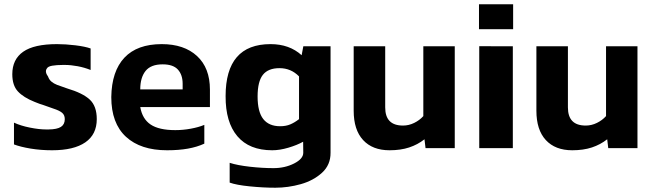

<svg xmlns="http://www.w3.org/2000/svg" viewBox="-20 -689 3041 893"><path d="M430.1 -134.9Q430.1 -195.3 397.6 -225.7Q365.2 -256.1 291.2 -278.1Q261.4 -288 245.6 -294.2Q229.8 -300.4 219.3 -309.4Q208.7 -318.3 203.7 -332.5Q187.1 -355.4 197.8 -370.2Q202.7 -379.9 222.8 -383.4Q242.8 -386.9 273.4 -387Q277.6 -387 280.6 -387Q309.5 -387 341.2 -381Q372.8 -375.1 401.5 -363.5V-463.6Q375.5 -472.8 330.3 -478.3Q285 -483.8 244.9 -483.8Q138.6 -483.8 87.9 -448.4Q37.2 -413 37.2 -343.9Q37.2 -291.7 63.3 -263.7Q89.4 -235.7 140.5 -215.3Q153.3 -210.4 164.1 -206.1Q170.5 -204.1 179.5 -201.2Q205.9 -191.6 228.4 -183.9Q256.7 -174.8 269 -164.3Q281.3 -153.9 281.3 -134.9Q281.3 -110.4 263.5 -98.9Q245.7 -87.4 206.1 -86.9Q199.3 -86.9 194.2 -86.9Q161.9 -86.9 119.2 -95.5Q76.5 -104 45 -118.6V-17.3Q75.2 -5.8 122.4 2.1Q169.6 9.9 222.4 9.9Q323.4 9.9 376.8 -26.9Q430.1 -63.7 430.1 -134.9Z M930.3 -20.9V-108.2Q903.6 -97.1 867.4 -90.5Q831.2 -83.8 795.5 -83.8Q719.2 -83.8 680.6 -109.8Q642 -135.7 632.3 -191.1H956.4V-272.2Q956.4 -373.1 896.3 -428.5Q836.2 -483.8 732.1 -483.8Q618.1 -483.8 558.8 -420.9Q499.4 -358 497.6 -237.5Q497.6 -115.7 565.8 -52.9Q634 9.9 757.1 9.9Q811.3 9.9 853.9 2.3Q896.6 -5.3 930.3 -20.9ZM736.8 -389.7Q785.4 -389.7 807.5 -365.3Q829.5 -340.8 829.5 -299.3V-273.1H632.3Q632.3 -328.2 657 -359Q681.8 -389.8 736.8 -389.7Z M1517.4 -473.9V21.5Q1517.8 77.7 1478 114.2Q1438.1 150.8 1379.1 167.5Q1320 184.1 1260.5 184.1Q1204.3 184.1 1141.8 177.8Q1079.3 171.6 1048.2 160.3V68.3Q1084.4 80 1142.5 86.5Q1200.7 93 1251.9 93Q1305.2 93 1347.9 71.3Q1390.5 49.7 1390.5 21.5L1389.9 -29.8Q1361.4 -13.9 1321.1 -2Q1280.8 9.9 1246.1 9.9Q1139.3 9.9 1084 -55.4Q1028.6 -120.8 1029.3 -242Q1029.3 -483.8 1238.2 -483.8Q1326.1 -483.8 1382.9 -432.2L1390.8 -473.9ZM1282.9 -101.9Q1309.9 -101.9 1330.4 -110.6Q1350.8 -119.3 1370.8 -134.9V-333.7Q1333.3 -372 1279.9 -372Q1227 -372 1202.5 -340.8Q1178.1 -309.7 1178.1 -240.1Q1178.1 -169.1 1204.3 -135.5Q1230.6 -101.9 1282.9 -101.9Z M1954.3 -41.2 1959.2 0H2095.1V-473.9H1948.9V-149Q1931.5 -129.6 1906.4 -117.3Q1881.3 -105 1854.5 -105Q1812.6 -105 1792.1 -126.2Q1771.6 -147.3 1771.6 -189.4V-473.9H1625V-174Q1625 -85.1 1668.8 -37.6Q1712.6 9.9 1791.8 9.9Q1843.4 9.9 1883.1 -3.2Q1922.7 -16.3 1954.3 -41.2Z M2366.6 -553.1V-669.2H2207.8V-553.1ZM2365.2 0V-473.9L2209 -474V0Z M2804.1 -41.2 2809 0H2944.9V-473.9H2798.7V-149Q2781.3 -129.6 2756.2 -117.3Q2731.1 -105 2704.3 -105Q2662.4 -105 2641.9 -126.2Q2621.4 -147.3 2621.4 -189.4V-473.9H2474.8V-174Q2474.8 -85.1 2518.6 -37.6Q2562.4 9.9 2641.6 9.9Q2693.2 9.9 2732.9 -3.2Q2772.5 -16.3 2804.1 -41.2Z"/></svg>

Font: Arad-VF Thin Dots1
Style: Regular
Weight: 100
Designer: Mohammad Darvishi
Version: Version 1.000;August 30, 2024;FontCreator 15.0.0.2992 64-bit